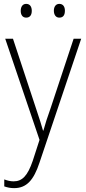

<svg xmlns="http://www.w3.org/2000/svg" viewBox="-20 -729 442 991"><path d="M87 -673C87 -653 96 -638 115 -638C135 -638 144 -652 144 -673C144 -694 135 -709 115 -709C96 -709 87 -693 87 -673ZM258 -674C258 -653 268 -638 286 -638C307 -638 315 -652 315 -674C315 -694 306 -709 286 -709C268 -709 258 -694 258 -674ZM7 -529 184 -7 149 101C122 180 94 207 50 207C33 207 18 203 2 197V233C19 239 34 242 53 242C117 242 154 201 184 110L399 -529H360L242 -173C225 -126 213 -88 204 -55H202C195 -82 184 -114 164 -175L47 -529Z"/></svg>

Font: Noto Sans Gurmukhi UI SemiCondensed ExtraLight
Style: Regular
Weight: 200
Width: 4
Designer: Jelle Bosma - Monotype Design Team
Foundry: Monotype Imaging Inc.
Version: Version 2.004